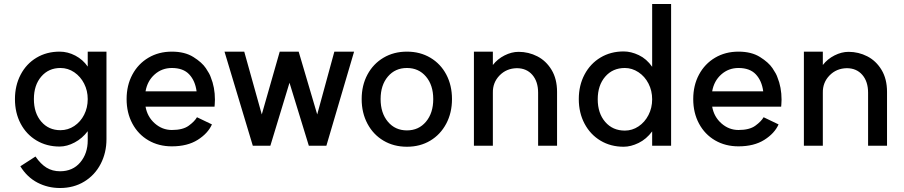

<svg xmlns="http://www.w3.org/2000/svg" viewBox="-20 -725 4533 963"><path d="M420 -228Q420 -270 402 -305.5Q384 -341 352.5 -362.5Q321 -384 283 -384Q224 -384 187 -341Q150 -298 150 -228Q150 -158 187 -115Q224 -72 283 -72Q321 -72 352.5 -93Q384 -114 402 -149.5Q420 -185 420 -228ZM281 218Q220 218 168 191Q116 164 82 109L158 60Q184 98 213.5 116Q243 134 281 134Q345 134 382.5 89.5Q420 45 420 -21V-67Q393 -31 354.5 -10.5Q316 10 279 10Q214 10 163 -20.5Q112 -51 83.5 -105Q55 -159 55 -228Q55 -296 83.5 -350.5Q112 -405 163 -435.5Q214 -466 279 -466Q320 -466 358 -446Q396 -426 420 -391V-466H514V-27Q514 41 485 97Q456 153 403 185.5Q350 218 281 218Z M615 -228Q615 -297 644 -351Q673 -405 724.5 -435.5Q776 -466 842 -466Q907 -466 950 -439Q993 -412 1012.5 -383Q1032 -354 1037 -338Q1058 -287 1058 -225Q1058 -211 1057 -202.5Q1056 -194 1056 -190H710Q719 -139 756.5 -106Q794 -73 842 -73Q897 -73 926.5 -94.5Q956 -116 968 -137L1043 -101Q1023 -56 971.5 -23.5Q920 9 842 9Q776 9 724.5 -21Q673 -51 644 -105Q615 -159 615 -228ZM842 -384Q792 -384 755.5 -351.5Q719 -319 710 -267H966Q959 -320 929 -352Q899 -384 842 -384Z M1617 6H1529L1432 -310L1336 6H1248L1106 -466H1205L1293 -151L1383 -466H1478L1571 -151L1657 -466H1756Z M2153 -228Q2153 -298 2116.5 -341Q2080 -384 2021 -384Q1962 -384 1925.5 -341Q1889 -298 1889 -228Q1889 -158 1925.5 -114.5Q1962 -71 2021 -71Q2080 -71 2116.5 -114.5Q2153 -158 2153 -228ZM2247 -228Q2247 -159 2218 -104.5Q2189 -50 2138 -19.5Q2087 11 2021 11Q1955 11 1903.5 -19.5Q1852 -50 1823 -104.5Q1794 -159 1794 -228Q1794 -297 1823 -351Q1852 -405 1903.5 -435.5Q1955 -466 2021 -466Q2087 -466 2138.5 -435.5Q2190 -405 2218.5 -351Q2247 -297 2247 -228Z M2572 -383Q2520 -382 2485.5 -346.5Q2451 -311 2452 -260V6H2357V-466H2452V-399Q2475 -429 2510.5 -447Q2546 -465 2581 -465Q2631 -465 2675 -442.5Q2719 -420 2746.5 -374.5Q2774 -329 2774 -264V6H2679V-260Q2679 -316 2650 -349.5Q2621 -383 2572 -383Z M2883 -228Q2883 -297 2912 -351.5Q2941 -406 2992 -436.5Q3043 -467 3108 -467Q3145 -467 3184 -448.5Q3223 -430 3251 -390V-705H3346V6H3251V-66Q3222 -27 3183 -8Q3144 11 3108 11Q3043 11 2992 -19.5Q2941 -50 2912 -104.5Q2883 -159 2883 -228ZM3251 -227Q3251 -270 3232.5 -306Q3214 -342 3182 -363Q3150 -384 3114 -384Q3053 -384 3015.5 -340.5Q2978 -297 2978 -227Q2978 -157 3015.5 -113.5Q3053 -70 3114 -70Q3151 -70 3182.5 -91Q3214 -112 3232.5 -148Q3251 -184 3251 -227Z M3457 -228Q3457 -297 3486 -351Q3515 -405 3566.5 -435.5Q3618 -466 3684 -466Q3749 -466 3792 -439Q3835 -412 3854.5 -383Q3874 -354 3879 -338Q3900 -287 3900 -225Q3900 -211 3899 -202.5Q3898 -194 3898 -190H3552Q3561 -139 3598.5 -106Q3636 -73 3684 -73Q3739 -73 3768.5 -94.5Q3798 -116 3810 -137L3885 -101Q3865 -56 3813.5 -23.5Q3762 9 3684 9Q3618 9 3566.5 -21Q3515 -51 3486 -105Q3457 -159 3457 -228ZM3684 -384Q3634 -384 3597.5 -351.5Q3561 -319 3552 -267H3808Q3801 -320 3771 -352Q3741 -384 3684 -384Z M4227 -383Q4175 -382 4140.5 -346.5Q4106 -311 4107 -260V6H4012V-466H4107V-399Q4130 -429 4165.5 -447Q4201 -465 4236 -465Q4286 -465 4330 -442.5Q4374 -420 4401.5 -374.5Q4429 -329 4429 -264V6H4334V-260Q4334 -316 4305 -349.5Q4276 -383 4227 -383Z"/></svg>

Font: SUITE SemiBold
Style: Regular
Weight: 600
Designer: Sun
Foundry: Sun
Version: Version 2.040